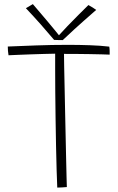

<svg xmlns="http://www.w3.org/2000/svg" viewBox="-20 -884 560 912"><path d="M20.5 -621.5Q17 -642.5 17 -663Q75 -665.5 150.5 -668.2Q226 -671 302.5 -671Q356 -671 406.5 -669.2Q457 -667.5 499 -662.5Q500.5 -655.5 500.8 -644.5Q501 -633.5 501 -624.5Q489.5 -625 463.8 -625.8Q438 -626.5 406 -627Q374 -627.5 341.5 -627.8Q309 -628 284 -628Q284 -609.5 284.8 -568.8Q285.5 -528 286.8 -473.2Q288 -418.5 289.2 -357.5Q290.5 -296.5 291.8 -236.5Q293 -176.5 294.2 -125.5Q295.5 -74.5 296.2 -40Q297 -5.5 297.5 4.5Q291 5.5 275 6.2Q259 7 252 7Q250.5 -23.5 249 -75Q247.5 -126.5 246.2 -189.8Q245 -253 244 -320Q243 -387 242.5 -449Q242 -511 242 -559V-629Q220 -628.5 189.2 -627.8Q158.5 -627 126.2 -625.8Q94 -624.5 66 -623.5Q38 -622.5 20.5 -621.5ZM400 -860Q409 -855 419.8 -848.5Q430.5 -842 437 -837Q370.5 -779 332.8 -744.5Q295 -710 278 -693.5Q268.5 -693.5 257 -693.8Q245.5 -694 237 -694.5Q208 -729 173.8 -767.8Q139.5 -806.5 103 -845Q119 -854 136 -864.5Q150.5 -847.5 169.5 -825.2Q188.5 -803 207 -781Q225.5 -759 239.8 -741.5Q254 -724 260 -716.5Q275 -733.5 300.5 -760Q326 -786.5 353 -813.5Q380 -840.5 400 -860Z"/></svg>

Font: Grandstander Thin
Style: Regular
Weight: 100
Designer: Tyler Finck
Foundry: Etcetera Type Co
Version: Version 1.200; ttfautohint (v1.8.3)